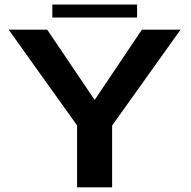

<svg xmlns="http://www.w3.org/2000/svg" viewBox="-20 -802 816 822"><path d="M310 0H460V-264.5L753 -675H587.5L385.5 -374.5H385L182 -675H17L310 -265ZM204 -727H567V-782.5H204Z"/></svg>

Font: Anybody SemiExpanded SemiBold
Style: Regular
Weight: 600
Width: 6
Designer: Tyler Finck
Foundry: Etcetera Type Company
Version: Version 1.113;gftools[0.9.25]